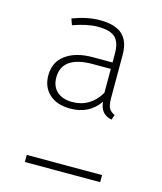

<svg xmlns="http://www.w3.org/2000/svg" viewBox="-104 -760 708 837"><g transform="rotate(15 250.0 -341.0)"><path d="M88 -392Q88 -452 133.5 -485Q179 -518 255 -518H344V-559Q344 -608 321.5 -630Q299 -652 243 -652Q195 -652 131 -629L121 -657Q187 -682 244 -682Q313 -682 345.5 -652.5Q378 -623 378 -562V-368Q378 -334 386 -320.5Q394 -307 412 -299L404 -276Q378 -282 364.5 -297.5Q351 -313 348 -342Q303 -276 217 -276Q157 -276 122.5 -307.5Q88 -339 88 -392ZM124 -392Q124 -351 149.5 -328.5Q175 -306 218 -306Q300 -306 344 -381V-489H261Q195 -489 159.5 -465Q124 -441 124 -392ZM427 -32V0H87V-32Z"/></g></svg>

Font: FiraGO UltraLight
Style: Regular
Weight: 200
Designer: bBox Type
Foundry: bBox Type GmbH
Version: Version 1.001